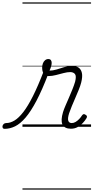

<svg xmlns="http://www.w3.org/2000/svg" viewBox="-186 -1050 774 1590"><path d="M-148 17Q-159 17 -163 9.5Q-167 2 -165 -7Q-163 -16 -155 -23.5Q-147 -31 -134 -31Q-101 -31 -66 -52Q-31 -73 7 -122Q45 -171 87 -254.5Q129 -338 177 -463L214 -438Q163 -305 116.5 -216.5Q70 -128 26 -76.5Q-18 -25 -61 -4Q-104 17 -148 17ZM401 16Q375 16 357 7Q339 -2 331 -19.5Q323 -37 324.5 -62.5Q326 -88 336 -122Q344 -147 357.5 -178Q371 -209 385.5 -242.5Q400 -276 413.5 -309.5Q427 -343 436 -373Q448 -420 435 -436.5Q422 -453 395 -453Q372 -453 341 -445Q310 -437 277.5 -428.5Q245 -420 216 -420Q198 -420 186.5 -428Q175 -436 169 -452Q163 -468 163 -489Q163 -508 169 -524.5Q175 -541 187 -551Q199 -561 214 -561Q229 -561 235.5 -552Q242 -543 242 -529Q242 -517 237 -499Q232 -481 224 -466Q252 -465 282.5 -474.5Q313 -484 346 -494Q379 -504 412 -504Q443 -504 464 -490.5Q485 -477 492 -446.5Q499 -416 486 -365Q479 -338 465.5 -305Q452 -272 437 -237.5Q422 -203 408.5 -170.5Q395 -138 386 -111Q373 -69 379.5 -50Q386 -31 408 -31Q425 -31 440.5 -40.5Q456 -50 470 -64.5Q484 -79 493 -94Q498 -101 504.5 -104Q511 -107 522 -100Q533 -94 534 -86.5Q535 -79 530 -71Q519 -52 500 -31.5Q481 -11 456.5 2.5Q432 16 401 16ZM0 510H568V520H0ZM0 -20H568V0H0ZM0 -505H568V-500H0ZM0 -1030H568V-1020H0Z"/></svg>

Font: Playwrite CO Guides
Style: Regular
Weight: 400
Designer: Veronika Burian, José Scaglione
Foundry: TypeTogether
Version: Version 1.003